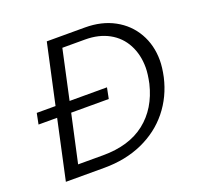

<svg xmlns="http://www.w3.org/2000/svg" viewBox="-117 -785 942 912"><g transform="rotate(-20 354.0 -329.0)"><path d="M131 -300H37L48 -355H143L209 -658H402Q486 -658 549.5 -623.5Q613 -589 648 -528Q683 -467 683 -390Q683 -355 673 -308Q652 -216 596 -146.5Q540 -77 454 -38.5Q368 0 260 0H66ZM598 -302Q608 -349 608 -381Q608 -446 581 -497Q554 -548 503 -576Q452 -604 383 -604H268L214 -355H403L392 -300H202L149 -58H275Q407 -58 488.5 -122Q570 -186 598 -302Z"/></g></svg>

Font: LXGW Bright GB
Style: Italic
Weight: 400
Italic angle: -12°
Designer: Christian Thalmann (Catharsis Fonts)
Foundry: LXGW / Christian Thalmann (Catharsis Fonts) / Fontworks Inc.
Version: Version 5.510